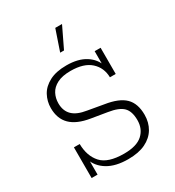

<svg xmlns="http://www.w3.org/2000/svg" viewBox="-192 -912 943 1035"><g transform="rotate(-30 279.0 -394.0)"><path d="M301 11Q223 11 174 -18.5Q125 -48 108 -99L115 -97V0H78V-191H114Q115 -116 155.5 -71Q196 -26 296 -26Q375 -26 411.5 -59.5Q448 -93 448 -147Q448 -202 422 -228Q396 -254 332 -264L235 -280Q154 -293 115 -331.5Q76 -370 76 -436Q76 -478 95.5 -514Q115 -550 157 -572Q199 -594 263 -594Q336 -594 381.5 -565Q427 -536 442 -488H434V-584H471V-421H435Q434 -481 392 -519Q350 -557 268 -557Q216 -557 184 -540.5Q152 -524 138 -497Q124 -470 124 -438Q124 -391 152 -363.5Q180 -336 239 -327L336 -310Q421 -297 458.5 -260Q496 -223 496 -153Q496 -105 474 -68Q452 -31 409 -10Q366 11 301 11ZM269 -670 313 -799H355L293 -670Z"/></g></svg>

Font: Rokkitt ExtraLight
Style: Regular
Weight: 250
Version: Version 3.103